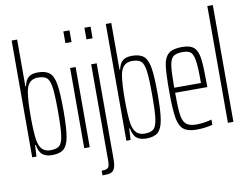

<svg xmlns="http://www.w3.org/2000/svg" viewBox="-94 -879 1566 1203"><g transform="rotate(-10 689.5 -277.5)"><path d="M85 -73H81L77 0H50V-743H85V-446H89Q97 -485 117.5 -501.5Q138 -518 176 -518Q226 -518 251 -496.5Q276 -475 285 -420.5Q294 -366 294 -255Q294 -144 284.5 -89.5Q275 -35 250.5 -13.5Q226 8 176 8Q140 8 117 -8.5Q94 -25 85 -73ZM259 -255Q259 -361 252.5 -407.5Q246 -454 228.5 -470Q211 -486 171 -486Q139 -486 120 -467.5Q101 -449 94 -409Q85 -351 85 -255Q85 -154 93 -103Q100 -62 119 -43Q138 -24 171 -24Q211 -24 228.5 -40Q246 -56 252.5 -102.5Q259 -149 259 -255Z M379 -669V-743H418V-669ZM381 0V-510H416V0Z M513 -669V-743H552V-669ZM515 101V-510H550V99Q550 140 541 159Q532 178 515 183Q498 188 464 188V158Q487 158 497.5 153Q508 148 511.5 136.5Q515 125 515 101Z M684 -73H680L676 0H649V-743H684V-446H688Q696 -485 716.5 -501.5Q737 -518 775 -518Q825 -518 850 -496.5Q875 -475 884 -420.5Q893 -366 893 -255Q893 -144 883.5 -89.5Q874 -35 849.5 -13.5Q825 8 775 8Q739 8 716 -8.5Q693 -25 684 -73ZM858 -255Q858 -361 851.5 -407.5Q845 -454 827.5 -470Q810 -486 770 -486Q738 -486 719 -467.5Q700 -449 693 -409Q684 -351 684 -255Q684 -154 692 -103Q699 -62 718 -43Q737 -24 770 -24Q810 -24 827.5 -40Q845 -56 851.5 -102.5Q858 -149 858 -255Z M1207 -243H1002Q1002 -147 1008 -103.5Q1014 -60 1034.5 -42Q1055 -24 1100 -24Q1123 -24 1150 -28Q1177 -32 1197 -38V-5Q1181 0 1152.5 4Q1124 8 1097 8Q1040 8 1013 -13.5Q986 -35 976.5 -89Q967 -143 967 -254Q967 -368 973.5 -419Q980 -470 1006.5 -494Q1033 -518 1094 -518Q1147 -518 1170.5 -495.5Q1194 -473 1200.5 -421.5Q1207 -370 1207 -256ZM1002 -275H1172V-296Q1172 -382 1165 -421.5Q1158 -461 1142.5 -473.5Q1127 -486 1093 -486Q1050 -486 1032 -471Q1014 -456 1008 -414.5Q1002 -373 1002 -275Z M1295 0V-743H1330V0Z"/></g></svg>

Font: Saira Ultra Condensed Thin
Style: Regular
Weight: 100
Width: 1
Designer: Hector Gatti with collaboration of the Omnibus-Type team
Foundry: Omnibus-Type
Version: Version 1.001; ttfautohint (v1.8)